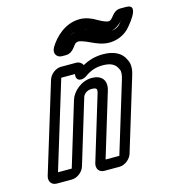

<svg xmlns="http://www.w3.org/2000/svg" viewBox="-107 -787 831 904"><g transform="rotate(-15 308.5 -335.0)"><path d="M484 -417C490 -409 488 -388 482 -370L377 -25H310L404 -335C419 -384 393 -413 346 -413C294 -413 250 -372 239 -335L145 -25H78L208 -451H275C268 -414 303 -412 325 -429C350 -447 377 -457 411 -457C452 -457 472 -444 483 -420C484 -419 483 -418 484 -417ZM293 -501H220C194 -501 167 -480 159 -454L27 -22C19 4 33 25 59 25H132C158 25 186 4 194 -22L289 -335C292 -346 307 -363 331 -363C358 -363 360 -356 354 -335L259 -22C251 4 265 25 291 25H364C390 25 418 4 426 -22L532 -370C538 -389 548 -423 532 -451C516 -489 477 -507 426 -507C391 -507 358 -499 326 -481C321 -492 309 -501 293 -501ZM495 -603C522 -610 544 -631 554 -644C546 -634 536 -622 533 -619C522 -610 512 -605 495 -603ZM330 -643C319 -641 307 -636 299 -631C308 -637 317 -641 330 -643ZM386 -636C372 -641 360 -645 347 -645C357 -645 371 -642 386 -636ZM491 -650C485 -650 468 -655 444 -669C418 -685 390 -695 363 -695C290 -695 239 -642 213 -600C195 -569 215 -548 238 -548H257C278 -548 291 -561 300 -572C311 -586 314 -595 332 -595C337 -595 358 -589 387 -575C410 -564 439 -552 469 -552C503 -552 536 -563 564 -589C564 -589 664 -694 589 -694H561C544 -694 530 -685 520 -672C508 -657 503 -650 491 -650Z"/></g></svg>

Font: DIN Rundschrift
Style: BreitKontKu
Weight: 400
Width: 7
Version: Version 1.027